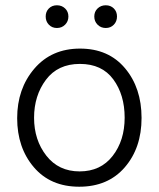

<svg xmlns="http://www.w3.org/2000/svg" viewBox="-20 -698 601 727"><path d="M195.5 -678Q214 -678 226.5 -666Q239 -654 239 -635.5Q239 -617 226.5 -604.5Q214 -592 195.5 -592Q177 -592 165 -604.5Q153 -617 153 -635.5Q153 -654 165 -666Q177 -678 195.5 -678ZM380.5 -678Q399 -678 411 -666Q423 -654 423 -635.5Q423 -617 411 -604.5Q399 -592 380.5 -592Q362 -592 349.5 -604.5Q337 -617 337 -635.5Q337 -654 349.5 -666Q362 -678 380.5 -678ZM282.5 -456Q199 -456 154 -396Q109 -336 109 -252Q109 -168 155.5 -108.5Q202 -49 281.5 -49Q361 -49 406.5 -107.5Q452 -166 452 -252.5Q452 -339 409 -397.5Q366 -456 282.5 -456ZM283 -514Q391 -514 453.5 -439.5Q516 -365 516 -251.5Q516 -138 452.5 -64.5Q389 9 280 9Q171 9 108 -65Q45 -139 45 -250.5Q45 -362 110 -438Q175 -514 283 -514Z"/></svg>

Font: Hind Kochi Light
Style: Regular
Weight: 300
Designer: Dhruvi Tolia
Foundry: Indian Type Foundry
Version: Version 0.702;PS 1.0;hotconv 1.0.81;makeotf.lib2.5.63406